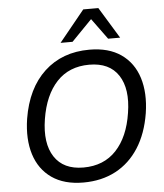

<svg xmlns="http://www.w3.org/2000/svg" viewBox="-61 -991 899 1053"><g transform="rotate(-5 388.0 -464.0)"><path d="M78 -366Q105 -532 203 -623Q301 -714 451 -714Q557 -714 625 -666.5Q693 -619 719.5 -534.5Q746 -450 729 -340Q711 -229 661 -151Q611 -73 533.5 -32Q456 9 356 9Q250 9 182 -38.5Q114 -86 87.5 -170.5Q61 -255 78 -366ZM175 -356Q154 -224 203.5 -148.5Q253 -73 363 -73Q475 -73 543.5 -146Q612 -219 632 -350Q653 -481 603.5 -556.5Q554 -632 443 -632Q332 -632 264 -559.5Q196 -487 175 -356ZM297 -765 437 -937H520L625 -765H559L475 -880L363 -765Z"/></g></svg>

Font: Mulish Medium
Style: Italic
Weight: 500
Italic angle: -9°
Designer: Vernon Adams
Foundry: Vernon Adams
Version: Version 3.603; ttfautohint (v1.8.3)